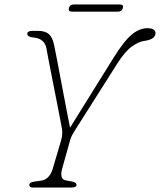

<svg xmlns="http://www.w3.org/2000/svg" viewBox="-20 -838 715 858"><path d="M322 -11.5Q322 0 299 0H126Q111 0 111 -11.5Q111 -23.5 133.5 -26.5L162.5 -30.5Q202 -36 216 -85L252.5 -209Q261.5 -238.5 256.5 -265Q252 -288.5 245 -325.2Q238 -362 229.5 -404.8Q221 -447.5 212.8 -489.5Q204.5 -531.5 197.8 -566.5Q191 -601.5 187.5 -621.5Q179.5 -666 129 -670.5Q103 -672.5 102 -687Q101.5 -692.5 107.2 -696.2Q113 -700 121 -700H150Q182 -700 198.5 -685.5Q215 -671 222 -636Q227.5 -610.5 236.2 -564.2Q245 -518 255.2 -463.5Q265.5 -409 275.5 -357Q285.5 -305 293 -267.5L486 -577.5Q534.5 -655.5 569 -683.8Q603.5 -712 638.5 -712Q658.5 -712 666.8 -705.2Q675 -698.5 675 -691Q675 -677 663 -667.8Q651 -658.5 621 -654.5Q600 -651.5 569.5 -630.2Q539 -609 503.5 -553L319 -262Q309 -246 303.2 -235.8Q297.5 -225.5 294 -214L257 -81.5Q252 -62 255.2 -48.5Q258.5 -35 274 -32L303.5 -26.5Q322 -23 322 -11.5ZM288 -802Q292.5 -818 309.5 -818H516.5Q533.5 -818 529 -802Q525 -786 508 -786H301Q284 -786 288 -802Z"/></svg>

Font: Fraunces 9pt S100 Thin
Style: Italic
Weight: 100
Italic angle: -16°
Version: Version 1.000; ttfautohint (v1.8.3)